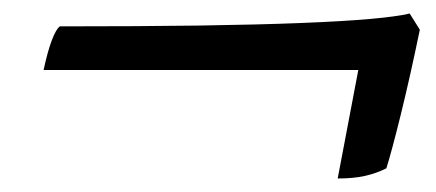

<svg xmlns="http://www.w3.org/2000/svg" viewBox="-20 -432 645 284"><path d="M479.5 -168 510 -328.5H44.5Q50.5 -356.5 56.8 -372.8Q63 -389 68.5 -393Q186 -393 274.5 -394.2Q363 -395.5 425.8 -398Q488.5 -400.5 527.8 -404Q567 -407.5 586 -412L601 -388Q586.5 -318 573 -263.2Q559.5 -208.5 551.5 -183Q536.5 -175.5 519.8 -171.8Q503 -168 479.5 -168Z"/></svg>

Font: Texturina Medium
Style: Italic
Weight: 500
Italic angle: -11°
Designer: Guillermo Torres Carreño
Foundry: Omnibus-Type
Version: Version 1.002